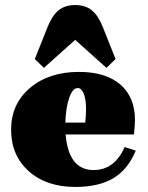

<svg xmlns="http://www.w3.org/2000/svg" viewBox="-20 -729 588 761"><path d="M154 -460 118 -495 169 -623Q187 -668 212.5 -688.5Q238 -709 278 -709Q318 -709 343.5 -688.5Q369 -668 387 -623L438 -495L402 -460L278 -571ZM279 12Q164 12 94 -50.5Q24 -113 24 -215Q24 -317 99 -380.5Q174 -444 293 -444Q399 -444 457 -394Q515 -344 515 -253Q515 -238 511 -196H240Q252 -55 351 -55Q434 -55 474 -146L518 -132Q487 -57 429 -22.5Q371 12 279 12ZM288 -380Q268 -380 254.5 -341.5Q241 -303 239 -243H318Q321 -276 321 -297Q321 -335 312 -357.5Q303 -380 288 -380Z"/></svg>

Font: Arapey Black
Style: Regular
Weight: 900
Designer: Eduardo Rodriguez Tunni
Foundry: Eduardo Rodriguez Tunni
Version: Version 4.000